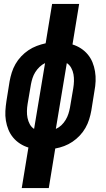

<svg xmlns="http://www.w3.org/2000/svg" viewBox="-20 -755 540 980"><path d="M91 205 125 -2Q102 -9 82 -22Q62 -35 47 -53Q32 -71 23 -93Q14 -115 10 -139.5Q6 -164 7.5 -189Q9 -214 13 -240L29 -340Q33 -362 40 -384.5Q47 -407 59 -428Q71 -449 88 -467Q105 -485 125 -498.5Q145 -512 167.5 -520.5Q190 -529 213 -534L246 -735H384L350 -528Q373 -521 393 -508Q413 -495 428 -477Q443 -459 452 -437Q461 -415 465 -390.5Q469 -366 468 -341Q467 -316 462 -290L446 -190Q442 -168 435 -145.5Q428 -123 416 -102Q404 -81 387 -63Q370 -45 350 -31.5Q330 -18 307.5 -9.5Q285 -1 262 3L229 205ZM154 -97 210 -433Q195 -426 182 -413.5Q169 -401 160 -386.5Q151 -372 146 -356.5Q141 -341 138 -325L121 -225Q118 -207 117.5 -188.5Q117 -170 120.5 -153Q124 -136 132 -121Q140 -106 154 -97ZM265 -97Q281 -104 293.5 -116Q306 -128 315 -143Q324 -158 329 -173.5Q334 -189 337 -205L354 -305Q357 -323 357.5 -341Q358 -359 355 -376Q352 -393 343.5 -408.5Q335 -424 321 -433Z"/></svg>

Font: Iosevka Curly Slab HvObl
Style: Regular
Weight: 900
Italic angle: -9°
Monospace: yes
Designer: Belleve Invis
Foundry: Belleve Invis
Version: Version 11.1.0; ttfautohint (v1.8.3)